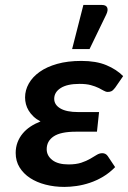

<svg xmlns="http://www.w3.org/2000/svg" viewBox="-20 -733 507 759"><path d="M435.1 -386.2Q426.8 -375.5 420.7 -372.6Q414.6 -369.6 406.2 -369.6Q398.4 -369.6 390.1 -374.5Q381.8 -379.4 369.4 -385.5Q356.9 -391.6 339.1 -396.5Q321.3 -401.4 294.4 -401.4Q245.6 -401.4 220 -385Q194.3 -368.7 194.3 -342.3Q194.3 -318.8 218.5 -304.4Q242.7 -290 289.1 -290H371.6L363.3 -212.4H280.3Q219.7 -212.4 192.1 -193.8Q164.6 -175.3 164.6 -143.1Q164.6 -117.7 186.8 -100.3Q209 -83 251 -83Q280.8 -83 301.3 -89.8Q321.8 -96.7 336.4 -105.2Q351.1 -113.8 362.1 -120.6Q373 -127.4 384.3 -127.4Q397.9 -127.4 405.8 -116.2L435.1 -72.3Q412.6 -49.3 387 -34.2Q361.3 -19 335 -10.3Q308.6 -1.5 282.7 2.2Q256.8 5.9 234.4 5.9Q194.8 5.9 159.9 -3.2Q125 -12.2 98.9 -29.3Q72.8 -46.4 57.4 -71.3Q42 -96.2 42 -128.4Q42 -150.9 49.3 -170.2Q56.6 -189.5 69.6 -205.1Q82.5 -220.7 100.6 -232.7Q118.7 -244.6 140.1 -252.9Q123.5 -261.7 112.1 -272.7Q100.6 -283.7 93.3 -295.9Q85.9 -308.1 82.5 -321.3Q79.1 -334.5 79.1 -347.7Q79.1 -376.5 93.8 -402.6Q108.4 -428.7 136.5 -448.7Q164.6 -468.8 206.1 -480.5Q247.6 -492.2 301.8 -492.2Q360.4 -492.2 400.6 -475.3Q440.9 -458.5 466.8 -432.1ZM265.1 -539.1 309.6 -713.4H382.8Q399.4 -713.4 403.8 -702.9Q408.2 -692.4 399.9 -675.3L334 -539.1Z"/></svg>

Font: Carlito
Style: Bold Italic
Weight: 700
Italic angle: -7°
Designer: Lukasz Dziedzic
Foundry: tyPoland Lukasz Dziedzic
Version: Version 1.104